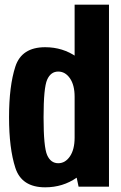

<svg xmlns="http://www.w3.org/2000/svg" viewBox="-20 -805 523 828"><path d="M318.9 0H450V-785H301.8V-80.3ZM174.8 2.8Q251.1 2.8 310.7 -38.8Q370.3 -80.3 370.3 -150.1L301.8 -212Q301.8 -160.3 281.6 -130.7Q261.5 -101.1 231.2 -101.1Q198.9 -101.1 183.4 -136Q167.9 -170.8 167.9 -299Q167.9 -426.7 183.4 -461.5Q198.9 -496.4 231.2 -496.4Q261.5 -496.4 281.6 -467.3Q301.8 -438.2 301.8 -387.6L370.3 -447.4Q370.3 -517.3 310.7 -559.3Q251.1 -601.4 174.8 -601.4Q73.4 -601.4 46.2 -517.8Q19 -434.1 19 -299.4Q19 -165.2 46.2 -81.2Q73.4 2.8 174.8 2.8Z"/></svg>

Font: Anybody Thin Condensed
Style: Regular
Weight: 100
Width: 3
Version: Version 1.113;gftools[0.9.25]